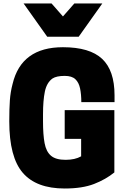

<svg xmlns="http://www.w3.org/2000/svg" viewBox="-20 -1064 720 1098"><path d="M430 -854H250L115 -1044H275L340 -970L405 -1044H565ZM350 14Q188 14 110.5 -75.5Q33 -165 33 -370Q33 -443 36.5 -491Q40 -539 52 -584Q102 -794 340 -794Q493 -794 564 -727.5Q635 -661 635 -519V-480H445Q445 -524 438 -558Q431 -592 411 -611Q391 -630 350 -630Q303 -630 280 -615Q247 -591 236.5 -540Q226 -489 226 -410V-370Q226 -294 235 -245.5Q244 -197 271.5 -173.5Q299 -150 355 -150Q409 -150 444 -170V-270H350V-434H634V-78Q585 -38 518 -12Q451 14 350 14Z"/></svg>

Font: Tanohe Sans ExtraBold
Style: Regular
Weight: 800
Designer: Village Type and Design LLC & Cristiano Sobral
Foundry: Cooper Hewitt Smithsonian Design Museum
Version: Version 1.00;September 29, 2021;FontCreator 13.0.0.2655 64-b